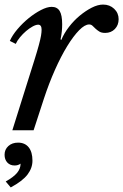

<svg xmlns="http://www.w3.org/2000/svg" viewBox="-22 -570 539 840"><path d="M21 -391Q32 -416 54.5 -442.5Q77 -469 103.5 -490.5Q130 -512 157 -526Q184 -540 204 -540Q228 -540 239 -522Q250 -504 250 -464Q250 -448 248.5 -433Q247 -418 243 -398L246 -395Q258 -424 279.5 -452Q301 -480 327 -501.5Q353 -523 379.5 -536.5Q406 -550 429 -550Q458 -550 477.5 -531.5Q497 -513 497 -486Q497 -460 480.5 -443Q464 -426 438 -426Q422 -426 412.5 -432Q403 -438 396 -444.5Q389 -451 383 -457Q377 -463 368 -463Q349 -463 324 -437.5Q299 -412 272 -368Q245 -324 218.5 -264.5Q192 -205 170 -138L125 0H32L97 -207Q116 -267 128.5 -307Q141 -347 148 -373Q155 -399 157.5 -414Q160 -429 160 -440Q160 -462 145 -462Q135 -462 120.5 -454Q106 -446 92 -434Q78 -422 65.5 -407Q53 -392 47 -378ZM3 224Q37 205 52.5 186.5Q68 168 68 146Q57 154 42 154Q22 154 10 141Q-2 128 -2 107Q-2 84 14.5 69Q31 54 57 54Q87 54 103.5 74.5Q120 95 120 133Q120 165 98.5 193.5Q77 222 25 250Z"/></svg>

Font: SVN-Libre Baskerville
Style: Italic
Weight: 400
Italic angle: -14°
Designer: Pablo Impallari, Rodrigo Fuenzalida
Foundry: Pablo Impallari, Rodrigo Fuenzalida
Version: Version 1.000; ttfautohint (v1.8.4)